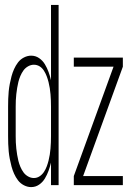

<svg xmlns="http://www.w3.org/2000/svg" viewBox="-20 -755 540 783"><path d="M107 8Q92 8 77.5 0.5Q63 -7 53.5 -19.5Q44 -32 37.5 -46.5Q31 -61 27 -76Q23 -91 20 -106.5Q17 -122 15.5 -137.5Q14 -153 13.5 -168.5Q13 -184 13 -200V-320Q13 -336 13.5 -351.5Q14 -367 15.5 -382.5Q17 -398 20 -413.5Q23 -429 27 -444Q31 -459 37.5 -473.5Q44 -488 53.5 -500.5Q63 -513 77.5 -520.5Q92 -528 107 -528Q125 -528 139.5 -518Q154 -508 163 -493Q172 -478 178 -461.5Q184 -445 188 -428V-735H219V0H188V-92Q184 -75 178 -58.5Q172 -42 163 -27Q154 -12 139.5 -2Q125 8 107 8ZM281 0V-37L443 -483H281V-520H481V-483L319 -37H481V0ZM118 -29Q131 -29 141.5 -36Q152 -43 159 -53.5Q166 -64 170.5 -76Q175 -88 178 -100Q181 -112 183 -124.5Q185 -137 186 -149.5Q187 -162 187.5 -174.5Q188 -187 188 -200V-320Q188 -333 187.5 -345.5Q187 -358 186 -370.5Q185 -383 183 -395.5Q181 -408 178 -420Q175 -432 170.5 -444Q166 -456 159 -467Q152 -478 141.5 -484.5Q131 -491 118 -491Q106 -491 94.5 -484.5Q83 -478 75.5 -467.5Q68 -457 63 -445Q58 -433 55 -421Q52 -409 50 -396.5Q48 -384 46.5 -371Q45 -358 44.5 -345.5Q44 -333 44 -320V-200Q44 -187 44.5 -174.5Q45 -162 46.5 -149Q48 -136 50 -123.5Q52 -111 55 -99Q58 -87 63 -75Q68 -63 75.5 -52.5Q83 -42 94.5 -35.5Q106 -29 118 -29Z"/></svg>

Font: Iosevka SS18 Extralight
Style: Regular
Weight: 200
Monospace: yes
Designer: Belleve Invis
Foundry: Belleve Invis
Version: Version 25.1.1; ttfautohint (v1.8.4)